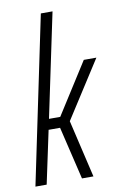

<svg xmlns="http://www.w3.org/2000/svg" viewBox="-85 -792 534 841"><g transform="rotate(-10 182.0 -371.5)"><path d="M3 0 158 -743H210L113 -282H163L308 -510H364L201 -256L261 0H210L154 -235H103L53 0Z"/></g></svg>

Font: Saira ExtraCondensed Light
Style: Italic
Weight: 300
Width: 2
Italic angle: -12°
Designer: Hector Gatti with collaboration of the Omnibus-Type team
Foundry: Omnibus-Type
Version: Version 1.101